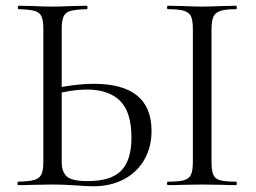

<svg xmlns="http://www.w3.org/2000/svg" viewBox="-20 -645 891 669"><path d="M244 1Q230 0 208.5 -1Q187 -2 161 -2L95 -1Q76 0 43 0Q41 0 41 -6Q41 -12 43 -12Q82 -13 99.5 -18Q117 -23 124 -37Q131 -51 131 -81V-544Q131 -574 124.5 -588Q118 -602 100.5 -607Q83 -612 45 -613Q42 -613 42 -619Q42 -625 45 -625L93 -624Q133 -622 161 -622Q190 -622 234 -624L282 -625Q285 -625 285 -619Q285 -613 282 -613Q244 -612 226 -607Q208 -602 201.5 -587.5Q195 -573 195 -542V-81Q195 -46 213 -30Q231 -14 286 -14Q367 -14 402.5 -50.5Q438 -87 438 -165Q438 -255 398 -294Q358 -333 282 -333Q231 -333 168 -316L166 -336Q243 -353 307 -353Q508 -353 508 -189Q508 -132 482.5 -88Q457 -44 411 -20Q365 4 306 4Q280 4 244 1ZM803 -12Q805 -12 805 -6Q805 0 803 0Q772 0 754 -1L684 -2L615 -1Q597 0 565 0Q562 0 562 -6Q562 -12 565 -12Q603 -12 621 -17Q639 -22 645.5 -36.5Q652 -51 652 -81V-544Q652 -574 645.5 -588Q639 -602 621 -607.5Q603 -613 565 -613Q562 -613 562 -619Q562 -625 565 -625L615 -624Q659 -622 684 -622Q711 -622 755 -624L803 -625Q805 -625 805 -619Q805 -613 803 -613Q766 -613 748 -607Q730 -601 723.5 -586.5Q717 -572 717 -542V-81Q717 -51 723 -36.5Q729 -22 747 -17Q765 -12 803 -12Z"/></svg>

Font: Cormorant Infant
Style: Regular
Weight: 400
Designer: Christian Thalmann (Catharsis Fonts)
Foundry: Catharsis Fonts
Version: Version 4.000